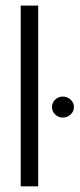

<svg xmlns="http://www.w3.org/2000/svg" viewBox="-20 -654 280 674"><path d="M52.8 0V-634.3H114.1V0ZM200.7 -241.3Q184.7 -241.3 173.6 -252.2Q162.5 -263 162.5 -278Q162.5 -293.4 173.6 -304.2Q184.7 -315 200.7 -315Q216.4 -315 228 -304.2Q239.6 -293.4 239.6 -278Q239.6 -263 228 -252.2Q216.4 -241.3 200.7 -241.3Z"/></svg>

Font: Alumni Sans SC Thin
Style: Regular
Weight: 100
Designer: Robert E. Leuschke
Foundry: Robert E. Leuschke
Version: Version 1.018